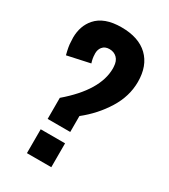

<svg xmlns="http://www.w3.org/2000/svg" viewBox="-200 -916 887 1010"><g transform="rotate(30 243.0 -411.0)"><path d="M132.3 0V-145H280.3V0ZM136.7 -210.4V-338.4Q301.3 -479 301.3 -611.3Q301.3 -616.7 300.8 -622.1Q299.3 -656.2 281.2 -673.8Q263.2 -691.4 235.4 -691.4Q208 -691.4 193.4 -673.3Q180.7 -657.7 180.7 -633.8Q180.7 -629.9 181.2 -626Q181.2 -605.5 189.9 -578.1L52.7 -548.3Q40 -597.2 40 -620.6Q38.6 -634.8 38.6 -648.4Q39.1 -719.7 80.1 -766.6Q128.9 -822.3 232.9 -822.3Q337.9 -822.3 394.3 -768.1Q450.7 -713.9 450.7 -616.2Q450.7 -528.8 400.9 -448.5Q351.1 -368.2 273.9 -307.1V-210.4Z"/></g></svg>

Font: Oswald
Style: DemiBold
Weight: 600
Designer: Vernon Adams
Foundry: Vernon Adams
Version: 3.0; ttfautohint (v0.95) -l 8 -r 50 -G 200 -x 0 -w "G" -W -c